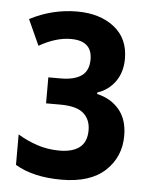

<svg xmlns="http://www.w3.org/2000/svg" viewBox="-45 -592 505 640"><g transform="rotate(5 207.0 -271.5)"><path d="M188 -553Q264 -553 312 -515.5Q360 -478 360 -410Q360 -365 337.5 -333.5Q315 -302 278 -290V-285Q325 -274 352.5 -241Q380 -208 380 -154Q380 -83 330 -36.5Q280 10 184 10Q89 10 29 -26V-128Q58 -110 93.5 -98Q129 -86 169 -86Q213 -86 236.5 -104.5Q260 -123 260 -162Q260 -198 236.5 -218.5Q213 -239 158 -239H111V-326H152Q198 -326 222 -343Q246 -360 246 -398Q246 -460 175 -460Q125 -460 69 -428L30 -514Q105 -553 188 -553Z"/></g></svg>

Font: Avrile Sans Condensed SemiBold
Style: Regular
Weight: 600
Width: 3
Designer: Monotype Design Team
Foundry: Monotype Imaging Inc.
Version: Version 2.001;September 10, 2019;FontCreator 11.5.0.2425 64-